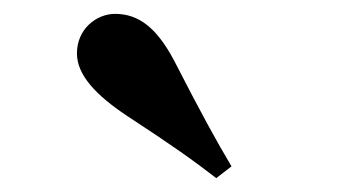

<svg xmlns="http://www.w3.org/2000/svg" viewBox="-20 -894 493 277"><path d="M314 -654C292 -691 271 -729 231 -807C206 -854 180 -874 146 -874C119 -874 91 -852 91 -817C91 -786 118 -757 163 -727C229 -684 261 -661 292 -637Z"/></svg>

Font: GenKiMin2 TW H
Style: Regular
Weight: 900
Version: Version 2.100;PS 2.1;hotconv 16.6.51;makeotf.lib2.5.65220 DE